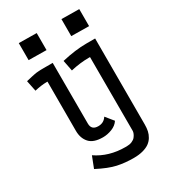

<svg xmlns="http://www.w3.org/2000/svg" viewBox="-212 -786 942 1073"><g transform="rotate(-30 259.0 -249.5)"><path d="M396 55.7 395.5 -421.9Q395.5 -421.9 387.7 -421.9Q331.1 -421.9 270.5 -407.7L256.8 -477.1Q345.2 -497.6 415 -497.6H472.2V57.6Q472.2 80.1 468.3 98.6Q464.4 117.2 454.1 134.3Q443.8 151.4 427.7 163.1Q411.6 174.8 385.7 181.9Q359.9 189 326.2 189Q270 189 221.4 178.5Q172.9 168 102.1 131.3L130.4 58.6Q209.5 112.8 315.9 112.8H324.2Q343.3 112.8 358.2 106.4Q373 100.1 380.6 90.3Q388.2 80.6 391.8 71.8Q395.5 63 396 55.7ZM140.1 -498H198.7L199.2 -106Q199.2 -64 243.2 -64Q279.3 -64 297.9 -93.8L338.4 -43.9Q322.8 -20 293.2 -8.5Q263.7 2.9 234.9 2.9Q174.3 2.9 147.7 -26.9Q121.1 -56.6 121.1 -104V-421.9H115.2Q82 -421.9 37.6 -411.6L23.4 -481Q30.3 -482.4 44.2 -485.8Q58.1 -489.3 62 -490Q65.9 -490.7 75.9 -492.9Q85.9 -495.1 90.6 -495.6Q95.2 -496.1 104 -496.8Q112.8 -497.6 121.1 -497.8Q129.4 -498 140.1 -498ZM363.3 -685.5 477.5 -684.1V-574.2L363.3 -575.7ZM89.8 -688.5 204.6 -687V-577.1L89.8 -578.6Z"/></g></svg>

Font: Fantasque Sans Mono
Style: Regular
Weight: 400
Monospace: yes
Designer: Jany Belluz
Version: Version 1.8.0 ; ttfautohint (v1.8.2)